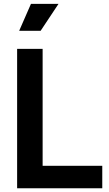

<svg xmlns="http://www.w3.org/2000/svg" viewBox="-20 -1006 583 1026"><path d="M71.5 -745H207.8V-120H526.5V0H71.5ZM145.5 -985.5H292.8L197.2 -841.5H82.5Z"/></svg>

Font: Trafiko Sans Variable
Style: Regular
Weight: 400
Designer: Gumpita Rahayu / Trafiko
Foundry: Tokotype / Trafiko
Version: Version 0.001;FEAKit 1.0